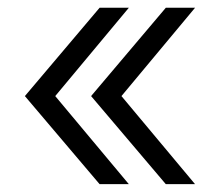

<svg xmlns="http://www.w3.org/2000/svg" viewBox="-20 -547 563 497"><path d="M237.8 -70.3 44.4 -298.3 237.8 -526.9H313.5L123 -298.3L313.5 -70.3ZM409.2 -70.3 215.8 -298.3 409.2 -526.9H484.9L294.4 -298.3L484.9 -70.3Z"/></svg>

Font: Inter 18pt Light
Style: Regular
Weight: 300
Designer: Rasmus Andersson
Foundry: rsms
Version: Version 4.001;git-66647c0bb